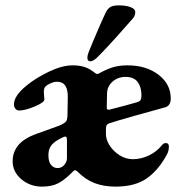

<svg xmlns="http://www.w3.org/2000/svg" viewBox="-20 -680 678 714"><path d="M27 -80Q27 -115 48.5 -140.5Q70 -166 115 -182L201 -213Q221 -222 226 -229Q231 -236 231 -256L232 -316Q234 -376 192 -376Q181 -376 167.5 -370Q154 -364 148 -357Q143 -351 143 -338Q143 -331 144 -324Q145 -317 145 -310Q145 -299 109 -284Q73 -269 51 -269Q43 -269 37.5 -275.5Q32 -282 32 -292Q32 -324 79 -362Q113 -390 162 -413.5Q211 -437 250 -437Q276 -437 295.5 -430.5Q315 -424 334 -408Q338 -405 342 -405Q346 -405 350 -408Q375 -422 399 -429.5Q423 -437 454 -437Q524 -437 569.5 -402Q615 -367 615 -314Q615 -285 591 -280Q557 -271 484.5 -250.5Q412 -230 385 -221Q374 -217 374 -203V-181Q374 -160 388 -138.5Q402 -117 425 -102.5Q448 -88 474 -88Q504 -88 533 -101.5Q562 -115 583 -141Q588 -148 597 -148Q608 -148 608 -135Q608 -120 602 -108Q571 -49 527 -17.5Q483 14 410 14Q366 14 332 1Q298 -12 268 -42Q263 -47 259 -47Q256 -47 251 -42Q223 -13 198.5 0.5Q174 14 136 14Q92 14 59.5 -13.5Q27 -41 27 -80ZM490 -300Q500 -303 503 -308.5Q506 -314 506 -326Q506 -356 492 -375Q478 -394 447 -394Q418 -394 398 -376Q378 -358 378 -331L377 -279Q377 -271 386 -272Q457 -290 490 -300ZM220 -68Q229 -79 229 -92V-155Q229 -164 228 -168Q227 -172 223 -172Q219 -172 213 -169Q185 -156 172.5 -141.5Q160 -127 160 -104Q160 -78 170 -66.5Q180 -55 194 -55Q210 -55 220 -68ZM305 -465Q305 -475 310 -487Q324 -522 343.5 -567Q363 -612 373 -633Q381 -649 391.5 -654.5Q402 -660 422 -660Q448 -660 465.5 -653.5Q483 -647 483 -635Q483 -621 473 -610L448 -582Q387 -512 342 -467Q327 -452 316 -452Q305 -452 305 -465Z"/></svg>

Font: EB Garamond ExtraBold
Style: Regular
Weight: 800
Designer: Georg Duffner and Octavio Pardo
Foundry: Georg Duffner
Version: Version 1.000